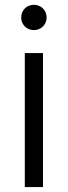

<svg xmlns="http://www.w3.org/2000/svg" viewBox="-20 -754 274 774"><path d="M80 -540H153.3V0H80ZM65.5 -683.5Q65.5 -697.8 72.2 -709.5Q78.8 -721.2 90.5 -727.8Q102.2 -734.5 116.7 -734.5Q130.8 -734.5 142.6 -727.8Q154.3 -721.2 161.1 -709.5Q167.8 -697.8 167.8 -683.5Q167.8 -669.5 161.1 -657.8Q154.3 -646.2 142.6 -639.5Q130.8 -632.8 116.7 -632.8Q102.2 -632.8 90.5 -639.5Q78.8 -646.2 72.2 -657.8Q65.5 -669.5 65.5 -683.5Z"/></svg>

Font: Tap Sans
Style: Regular
Weight: 400
Designer: Tap Payments
Foundry: Tap Payments
Version: Version 1.001;Glyphs 3.1.2 (3151)